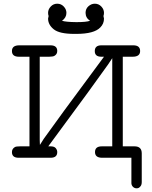

<svg xmlns="http://www.w3.org/2000/svg" viewBox="-20 -857 827 1043"><path d="M44.9 -30.8Q44.9 -48.8 61 -58.1Q67.9 -62 88.9 -62H140.1V-548.8H83Q44.9 -548.8 44.9 -579.8Q44.9 -610.8 85 -610.8H253.9Q291 -610.8 291 -580.1Q291 -562 274.9 -553.2Q268.1 -549.3 247.1 -548.8H195.8V-96.2L196.8 -69.8L217.8 -103L329.1 -256.8L544.9 -548.8H530.8Q494.6 -548.8 494.9 -579.8Q495.1 -610.8 530.8 -610.8H704.1Q741.2 -610.8 741.2 -579.8Q741.2 -548.8 700.2 -548.8H647V-62H710.9Q750 -62 750 -23.9V131.8Q750 146 743.9 154.1Q737.8 162.1 732.4 164.1Q727.1 166 722.2 166Q710.9 166 702.9 158.4Q694.8 150.9 693.8 139.2V0H535.2Q496.1 0 496.1 -31Q496.1 -62 533.2 -62H589.8V-541L567.9 -507.8L457 -354L242.2 -62H254.9Q274.9 -62 283 -52Q291 -42 291 -30.8Q291 0 254.9 0H81.1Q44.9 0 44.9 -30.8ZM241.2 -755.9Q241.2 -757.8 244.1 -770Q241.2 -777.8 241.2 -787.1Q241.2 -806.2 255.6 -821.5Q270 -836.9 291 -836.9Q312 -836.9 326.4 -821.5Q340.8 -806.2 340.8 -787.1Q340.8 -761.2 316.9 -744.1Q338.9 -737.3 394 -736.8H397Q448.7 -736.8 469.2 -744.1Q445.3 -759.3 444.8 -787.1Q444.8 -809.1 460.4 -823Q476.1 -836.9 495.1 -836.9Q516.1 -836.9 530.5 -821.5Q544.9 -806.2 544.9 -787.1Q544.9 -778.3 542 -770Q544.9 -757.8 544.9 -755.9Q544.9 -728 524.9 -708Q491.7 -672.9 394 -672.9H383.8Q302.7 -672.9 272 -697.8Q241.2 -722.7 241.2 -755.9Z"/></svg>

Font: CMU Typewriter Text Variable Width
Style: Medium
Weight: 500
Version: Version 0.7.0